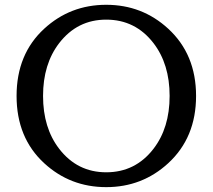

<svg xmlns="http://www.w3.org/2000/svg" viewBox="-20 -767 883 797"><path d="M163.6 -89.4Q48.8 -194.8 48.8 -368.7Q48.8 -542.5 163.6 -647.9Q271.5 -747.1 420.9 -747.1Q570.3 -747.1 678.2 -647.9Q793.9 -541.5 793.9 -368.7Q793.9 -195.8 678.2 -89.4Q570.3 9.8 420.9 9.8Q271.5 9.8 163.6 -89.4ZM420.9 -51.8Q542 -51.8 617.2 -149.4Q684.1 -236.3 684.1 -368.7Q684.1 -501 617.2 -587.9Q542 -685.5 420.9 -685.5Q300.8 -685.5 225.6 -587.9Q158.7 -501 158.7 -368.7Q158.7 -236.3 225.6 -149.4Q300.8 -51.8 420.9 -51.8Z"/></svg>

Font: Classica
Style: Book
Weight: 400
Designer: Wojciech Kalinowski "wmk69" (wmk69@o2.pl)
Foundry: Wojciech Kalinowski "wmk69" (wmk69@o2.pl)
Version: Version 2.1.1; 2021-05-14